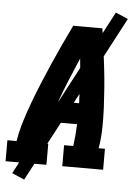

<svg xmlns="http://www.w3.org/2000/svg" viewBox="-61 -869 721 1002"><g transform="rotate(5 299.5 -368.0)"><path d="M-1 0V-110H47Q56 -164 72.5 -217Q89 -270 108.5 -322Q128 -374 149.5 -426Q171 -478 194 -530Q217 -582 240.5 -633Q264 -684 289 -735H442Q450 -684 456.5 -633Q463 -582 469 -530Q475 -478 479 -426.5Q483 -375 485.5 -322.5Q488 -270 487 -216.5Q486 -163 477 -110H510V0H296V-110H344Q348 -139 350.5 -168Q353 -197 354 -225H208Q200 -197 192.5 -168Q185 -139 180 -110H213V0ZM246 -335H355Q353 -394 349.5 -452Q346 -510 340 -568Q315 -510 291 -452Q267 -394 246 -335ZM104 87 39 59 505 -823 570 -795Z"/></g></svg>

Font: Iosevka Curly Slab XBdExObl
Style: Regular
Weight: 800
Width: 7
Italic angle: -9°
Monospace: yes
Designer: Belleve Invis
Foundry: Belleve Invis
Version: Version 11.1.0; ttfautohint (v1.8.3)